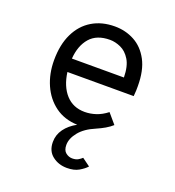

<svg xmlns="http://www.w3.org/2000/svg" viewBox="-137 -631 890 975"><g transform="rotate(20 308.0 -143.5)"><path d="M333.5 236Q287.8 236 254.8 210.2Q221.8 184.5 221.8 136Q221.8 97.1 244.6 65.6Q267.4 34 308.2 11.8Q237.9 9.2 188.1 -27.3Q138.4 -63.9 111.9 -123.8Q85.5 -183.6 85.5 -256Q85.5 -340.5 114.4 -400.2Q143.2 -460 195.6 -491.5Q247.9 -523 318.2 -523Q376 -523 424.2 -497Q472.5 -471 501.5 -416.8Q530.5 -362.5 530.5 -277.2Q530.5 -267.9 530.2 -254.1Q529.9 -240.2 528 -223H169.8Q179.9 -148.2 218.9 -105.2Q258 -62.2 320.8 -62.2Q351.4 -62.2 381.5 -72.2Q411.6 -82.1 440.5 -104.8L486.2 -51.2Q470.4 -37 449.7 -24.9Q429 -12.9 403.5 -1.8Q347.9 21.6 319.6 56.8Q291.2 91.9 291.2 126.8Q291.2 155.8 307.4 168.5Q323.5 181.2 342.2 181.2Q361.8 181.2 374.2 173.9Q386.6 166.6 394.2 159L437.2 190.5Q422.2 207 397.1 221.5Q372 236 333.5 236ZM168 -294.8H449Q448.1 -356 427.2 -389.8Q406.4 -423.6 376.3 -437.1Q346.2 -450.5 318.2 -450.5Q246.6 -450.5 209.9 -408.2Q173.2 -365.9 168 -294.8Z"/></g></svg>

Font: Overpass Mono Light
Style: Regular
Weight: 300
Monospace: yes
Designer: Delve Withrington, Dave Bailey
Foundry: Delve Fonts LLC
Version: Version 4.000